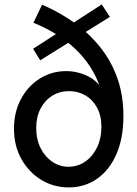

<svg xmlns="http://www.w3.org/2000/svg" viewBox="-20 -816 602 844"><path d="M281.7 7.8Q215.8 7.8 161.4 -25.4Q106.9 -58.6 74.2 -116.7Q41.5 -174.8 41.5 -250Q41.5 -324.2 72.5 -381.3Q103.5 -438.5 155.5 -470.9Q207.5 -503.4 271.5 -503.4Q304.2 -503.4 336.4 -493.2Q368.7 -482.9 392.6 -464.8Q416.5 -446.8 426.3 -422.9L408.2 -444.3H435.1L420.9 -428.2Q404.3 -480.5 375.2 -524.4Q346.2 -568.4 307.4 -604.2Q268.6 -640.1 222.9 -668Q177.2 -695.8 127 -715.8L165 -795.4Q241.2 -762.7 306.2 -716.3Q371.1 -669.9 419.7 -609.6Q468.3 -549.3 495.4 -473.6Q522.5 -397.9 522.5 -306.2Q522.5 -208.5 491.7 -138.2Q460.9 -67.9 406.5 -30Q352.1 7.8 281.7 7.8ZM284.2 -83Q324.2 -84 356.4 -106.9Q388.7 -129.9 407.2 -169.2Q425.8 -208.5 425.8 -258.3Q425.8 -307.6 406.5 -343Q387.2 -378.4 354.7 -397Q322.3 -415.5 283.2 -415.5Q242.7 -415.5 210 -395.3Q177.2 -375 158.2 -338.6Q139.2 -302.2 139.2 -253.4Q139.2 -202.6 158.9 -164.1Q178.7 -125.5 211.7 -103.8Q244.6 -82 284.2 -83ZM156.7 -550.8 125.5 -601.6 427.2 -796.4 462.9 -741.7Z"/></svg>

Font: Reddit Mono Medium
Style: Regular
Weight: 500
Monospace: yes
Designer: Stephen Hutchings
Foundry: Reddit
Version: Version 1.014